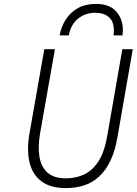

<svg xmlns="http://www.w3.org/2000/svg" viewBox="-20 -952 700 984"><path d="M317.5 12Q238 12 191.8 -23.2Q145.5 -58.5 131 -121.2Q116.5 -184 131 -267.5L207 -700H261.5L185.5 -269Q174 -204 181.8 -151.5Q189.5 -99 222.2 -68.5Q255 -38 318.5 -38Q364 -38 406.8 -56Q449.5 -74 481.8 -120.8Q514 -167.5 529.5 -254.5L607 -700H660.5L582.5 -252.5Q570.5 -180.5 546.8 -130.2Q523 -80 489.5 -48.5Q456 -17 412.8 -2.5Q369.5 12 317.5 12ZM285.5 -770.5Q293.5 -815 316.8 -851.5Q340 -888 378.5 -910Q417 -932 471.5 -932Q542 -932 575.8 -892.8Q609.5 -853.5 609.5 -801Q609.5 -793 609.2 -785.8Q609 -778.5 608 -770.5H562Q563 -777 563.2 -783.2Q563.5 -789.5 563.5 -795.5Q563.5 -842.5 537.8 -864.5Q512 -886.5 467.5 -886.5Q418 -886.5 380.5 -856.8Q343 -827 332.5 -770.5Z"/></svg>

Font: Overpass ExtraLight
Style: Italic
Weight: 250
Italic angle: -10°
Designer: Delve Withrington, Dave Bailey, Thomas Jockin
Foundry: Delve Fonts LLC
Version: Version 4.000